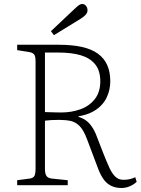

<svg xmlns="http://www.w3.org/2000/svg" viewBox="-20 -927 704 961"><path d="M588 14Q561 14 539.5 4.5Q518 -5 502 -25Q486 -45 473 -78L416 -229Q399 -275 379 -295.5Q359 -316 334 -321.5Q309 -327 276 -327Q253 -327 236.5 -326Q220 -325 205 -323V-80Q205 -58 212.5 -46.5Q220 -35 241 -33L319 -25V0H66V-25L127 -33Q144 -35 151 -44.5Q158 -54 158 -84V-620Q158 -646 150.5 -655Q143 -664 123 -667L66 -676V-703H273Q341 -703 390 -692Q439 -681 470.5 -658Q502 -635 517 -600.5Q532 -566 532 -520Q532 -500 527.5 -478.5Q523 -457 512.5 -436Q502 -415 483.5 -396.5Q465 -378 437.5 -364.5Q410 -351 373 -345V-342Q408 -332 429.5 -306.5Q451 -281 464 -245L497 -160Q514 -117 527.5 -87.5Q541 -58 557.5 -42.5Q574 -27 598 -27Q618 -27 632.5 -31Q647 -35 657 -40L664 -17Q651 -4 630.5 5Q610 14 588 14ZM286 -364Q338 -364 382.5 -380Q427 -396 454.5 -431Q482 -466 482 -520Q482 -574 456 -605.5Q430 -637 384 -650.5Q338 -664 273 -664H205V-366Q239 -365 257.5 -364.5Q276 -364 286 -364ZM250 -751 235 -771 357 -886Q370 -898 377 -902.5Q384 -907 392 -907Q403 -907 410.5 -897.5Q418 -888 418 -876Q418 -864 410 -854.5Q402 -845 385 -834Z"/></svg>

Font: Literata 18pt ExtraLight
Style: Regular
Weight: 250
Designer: Latin by Veronika Burian and Jose Scaglione. Greek by Irene Vlachou. Cyrillic by Vera Evstafieva.
Foundry: TypeTogether
Version: Version 3.103;gftools[0.9.29]